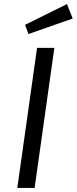

<svg xmlns="http://www.w3.org/2000/svg" viewBox="-20 -923 377 943"><path d="M150 0H65L162 -688H247ZM337 -832 120 -756 103 -801 309 -903Z"/></svg>

Font: Fira Sans Book
Style: Italic
Weight: 350
Italic angle: -8°
Designer: bBox Type GmbH & Carrois Corporate GbR & Edenspiekermann AG
Foundry: bBox Type GmbH & Carrois Corporate GbR & Edenspiekermann AG
Version: Version 4.301